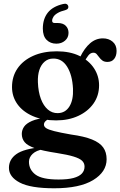

<svg xmlns="http://www.w3.org/2000/svg" viewBox="-20 -759 646 1031"><path d="M362 -36.5Q302 -47 270.8 -55Q239.5 -63 227.8 -71Q216 -79 216 -90Q216 -99.5 223.5 -107.5Q231 -115.5 244 -121.5L233.5 -128Q181.5 -122.5 151.5 -109.5Q121.5 -96.5 109.2 -78.5Q97 -60.5 97 -40Q97 -14.5 112.2 4.2Q127.5 23 168 37Q208.5 51 284.5 62.5Q342 71.5 374.8 81.5Q407.5 91.5 420.8 104.2Q434 117 434 135.5Q434 157.5 419.5 173Q405 188.5 374.5 196.8Q344 205 294.5 205Q206.5 205 171 178.8Q135.5 152.5 135.5 109.5Q135.5 86 155.2 67.2Q175 48.5 212.5 42.5L204 31Q108 40 68 68.5Q28 97 28 142.5Q28 191 86.2 221.5Q144.5 252 271 252Q408 252 480.2 208Q552.5 164 552.5 96Q552.5 58.5 534.2 32.8Q516 7 474 -10Q432 -27 362 -36.5ZM393.5 -424 428 -418.5Q442.5 -446 454.2 -461Q466 -476 481.5 -476Q492 -476 499 -468.5Q506 -461 512.8 -451.2Q519.5 -441.5 529.8 -434Q540 -426.5 557 -426.5Q580.5 -426.5 593.2 -442.8Q606 -459 606 -486Q606 -517 585 -535Q564 -553 532.5 -553Q494.5 -553 464 -526.8Q433.5 -500.5 410 -452ZM512 -301Q512 -351 484.8 -392.5Q457.5 -434 406.8 -458.8Q356 -483.5 285 -483.5Q212 -483.5 157.8 -459Q103.5 -434.5 74 -391.5Q44.5 -348.5 44.5 -291.5Q44.5 -240.5 73.2 -200Q102 -159.5 155.2 -136Q208.5 -112.5 281.5 -112.5Q348.5 -112.5 400.5 -136.8Q452.5 -161 482.2 -203.2Q512 -245.5 512 -301ZM265.5 -444.5Q312.5 -445.5 340.5 -400.8Q368.5 -356 372 -282Q374.5 -222 352.5 -187Q330.5 -152 290 -151.5Q260 -151 236.8 -171Q213.5 -191 199.5 -228.2Q185.5 -265.5 183.5 -317Q182 -354.5 191.2 -383Q200.5 -411.5 219.8 -428Q239 -444.5 265.5 -444.5ZM289 -635.5Q318.5 -635.5 333.2 -620.5Q348 -605.5 348 -582.5Q348 -557 329.2 -540.8Q310.5 -524.5 282.5 -524.5Q250.5 -524.5 230.2 -545Q210 -565.5 210 -605.5Q210 -657 236.5 -690.8Q263 -724.5 319 -737.5Q330.5 -740.5 337.5 -737.2Q344.5 -734 346.5 -726.5Q348.5 -719.5 344.8 -713.5Q341 -707.5 330.5 -704.5Q305.5 -698.5 289.8 -689.2Q274 -680 267 -669Q260 -658 260 -647.5Q260 -635.5 273.5 -635.5Z"/></svg>

Font: Fraunces SemiBold
Style: Regular
Weight: 600
Version: Version 1.000;[b76b70a41]